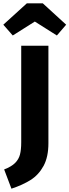

<svg xmlns="http://www.w3.org/2000/svg" viewBox="-36 -969 419 1158"><path d="M256 -105Q256 -22 226.5 32Q197 86 148.5 116.5Q100 147 33 169L-11 53Q33 36 55 14Q77 -8 84.5 -37Q92 -66 92 -111V-693H256ZM-16 -820 126 -949H222L363 -820L307 -755L174 -839L41 -755Z"/></svg>

Font: FiraGOUPP
Style: Bold
Weight: 700
Designer: bBox Type
Foundry: bBox Type GmbH
Version: Version 1.001